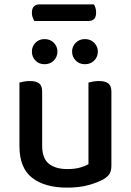

<svg xmlns="http://www.w3.org/2000/svg" viewBox="-20 -845 599 879"><path d="M137 -749Q133 -756 129.5 -765.5Q126 -775 126 -786Q126 -807 135.5 -816Q145 -825 162 -825H410Q414 -819 417 -809Q420 -799 420 -788Q420 -767 411 -758Q402 -749 385 -749ZM69 -467Q76 -469 89 -471.5Q102 -474 117 -474Q146 -474 159.5 -463Q173 -452 173 -425V-178Q173 -120 203.5 -95.5Q234 -71 288 -71Q323 -71 347 -78Q371 -85 385 -93V-467Q393 -469 405.5 -471.5Q418 -474 433 -474Q462 -474 476 -463Q490 -452 490 -425V-88Q490 -66 483 -52Q476 -38 455 -25Q429 -10 386.5 2Q344 14 287 14Q184 14 126.5 -31.5Q69 -77 69 -176ZM243 -609Q243 -585 226.5 -568Q210 -551 184 -551Q158 -551 142 -568Q126 -585 126 -609Q126 -632 142 -649Q158 -666 184 -666Q210 -666 226.5 -649Q243 -632 243 -609ZM428 -609Q428 -585 411.5 -568Q395 -551 369 -551Q343 -551 326.5 -568Q310 -585 310 -609Q310 -632 326.5 -649Q343 -666 369 -666Q395 -666 411.5 -649Q428 -632 428 -609Z"/></svg>

Font: Baloo Thambi 2 Medium
Style: Regular
Weight: 500
Designer: Aadarsh Rajan and Ek Type
Foundry: Ek Type
Version: Version 1.640;hotconv 1.0.111;makeotfexe 2.5.65597; ttfautoh